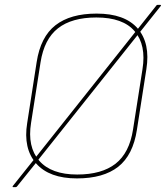

<svg xmlns="http://www.w3.org/2000/svg" viewBox="-20 -723 683 791"><path d="M34 48Q32 48 32 46Q32 44 33 43L124 -71L128 -76L538 -592L544 -599L624 -700Q626 -703 629 -703H640Q642 -703 643 -701.5Q644 -700 642 -698L552 -585L548 -580L138 -65L133 -58L51 44Q48 48 45 48ZM297 12Q183 12 129 -49.5Q75 -111 92 -216L131 -467Q147 -571 208.5 -619Q270 -667 378 -667Q494 -667 547 -606Q600 -545 583 -438L544 -188Q528 -84 467 -36Q406 12 297 12ZM298 -4Q399 -4 456 -48.5Q513 -93 528 -189L567 -438Q583 -537 535 -594Q487 -651 377 -651Q276 -651 219 -606.5Q162 -562 147 -466L108 -217Q92 -118 141.5 -61Q191 -4 298 -4Z"/></svg>

Font: Sofia Sans Hairline
Style: Italic
Weight: 1
Italic angle: -9°
Designer: Botio Nikoltchev, Ani Petrova
Foundry: lettersoup
Version: Version 4.102